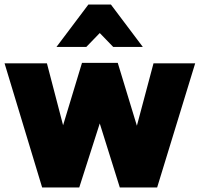

<svg xmlns="http://www.w3.org/2000/svg" viewBox="-31 -819 877 843"><path d="M-11 -541 154 4H317L407 -277L495 4H659L826 -541H643L570 -267L486 -543H329L246 -269L175 -541ZM456 -799H357L217 -613H348L407 -674L466 -613H596Z"/></svg>

Font: Geom Black
Style: Bold
Weight: 900
Version: Version 1.102